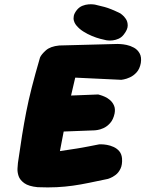

<svg xmlns="http://www.w3.org/2000/svg" viewBox="-20 -858 665 878"><path d="M152 -2Q111 -6 91 -20.5Q71 -35 65 -53Q59 -71 60 -87.5Q61 -104 62 -113Q72 -184 81 -239.5Q90 -295 100 -346.5Q110 -398 125 -457Q140 -516 163 -595Q169 -609 189.5 -627.5Q210 -646 251 -650L517 -657Q517 -657 529.5 -656.5Q542 -656 559 -652.5Q576 -649 592.5 -640Q609 -631 618.5 -614Q628 -597 624 -570Q619 -543 605 -527.5Q591 -512 574.5 -504.5Q558 -497 546.5 -495Q535 -493 535 -493L324 -503Q312 -452 304 -417Q296 -382 290.5 -355Q285 -328 280 -302.5Q275 -277 269 -245Q263 -213 254 -167Q285 -172 303 -174.5Q321 -177 332.5 -179Q344 -181 356 -183Q368 -185 385.5 -188.5Q403 -192 434 -198Q434 -198 444 -198Q454 -198 469 -195.5Q484 -193 499.5 -186Q515 -179 525.5 -166.5Q536 -154 538 -134Q540 -105 531 -86.5Q522 -68 508.5 -58Q495 -48 484.5 -44Q474 -40 474 -40Q426 -30 387.5 -22Q349 -14 313.5 -9Q278 -4 239.5 -2Q201 0 152 -2ZM126 -251 148 -415 429 -426Q429 -426 438 -423.5Q447 -421 459.5 -415.5Q472 -410 483.5 -400Q495 -390 501.5 -375Q508 -360 504 -339Q498 -311 483.5 -295Q469 -279 453 -272Q437 -265 425.5 -263.5Q414 -262 414 -262ZM466 -674Q456 -676 438.5 -680.5Q421 -685 400.5 -693.5Q380 -702 361 -714Q342 -726 329 -742Q329 -742 325 -747.5Q321 -753 318 -763Q315 -773 317.5 -785.5Q320 -798 332 -813Q343 -826 357 -831.5Q371 -837 384 -838Q397 -839 405.5 -838Q414 -837 414 -837Q432 -833 458.5 -826Q485 -819 530 -797Q530 -797 538.5 -790.5Q547 -784 555.5 -771.5Q564 -759 564 -741Q564 -723 546 -700Q536 -687 522.5 -681Q509 -675 496 -673.5Q483 -672 474.5 -673Q466 -674 466 -674Z"/></svg>

Font: Sour Gummy Black
Style: Italic
Weight: 900
Italic angle: -11.3°
Designer: Stefie Justprince
Foundry: Eifetstype
Version: Version 1.000